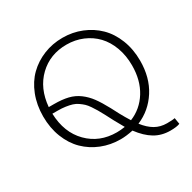

<svg xmlns="http://www.w3.org/2000/svg" viewBox="-178 -876 1168 1170"><g transform="rotate(-30 406.5 -290.5)"><path d="M754.9 65.9 762.2 109.9Q740.2 119.1 694.8 119.1Q634.3 119.1 586.2 90.6Q538.1 62 494.1 2.9Q445.3 13.2 407.2 13.2Q335.9 13.2 273.7 -11.7Q211.4 -36.6 165.3 -81.8Q119.1 -127 92.5 -194.6Q65.9 -262.2 65.9 -342.8Q65.9 -423.8 92.5 -491.7Q119.1 -559.6 165.3 -604.7Q211.4 -649.9 273.7 -675Q335.9 -700.2 407.2 -700.2Q477.5 -700.2 539.8 -675Q602.1 -649.9 648.2 -604.7Q694.3 -559.6 721.2 -491.7Q748 -423.8 748 -342.8Q748 -224.6 693.4 -139.2Q638.7 -53.7 546.9 -15.1Q580.1 27.8 616.7 48.8Q653.3 69.8 699.2 69.8Q739.7 69.8 754.9 65.9ZM407.2 -651.9Q291 -651.9 212.9 -576.9Q134.8 -502 124 -376H160.2Q217.8 -376 259 -366Q300.3 -356 333.7 -331.1Q367.2 -306.2 392.6 -271.7Q418 -237.3 448.2 -181.2L477.1 -126Q496.1 -90.8 518.1 -56.2Q597.7 -88.4 644.3 -163.3Q690.9 -238.3 690.9 -342.8Q690.9 -412.1 669.4 -470.5Q647.9 -528.8 610.1 -568.4Q572.3 -607.9 520 -629.9Q467.8 -651.9 407.2 -651.9ZM407.2 -35.2Q434.6 -35.2 464.8 -40Q459.5 -48.8 426.8 -107.9L397 -165Q382.3 -192.4 372.8 -208.7Q363.3 -225.1 349.6 -245.1Q335.9 -265.1 324.2 -276.1Q312.5 -287.1 295.4 -299.1Q278.3 -311 259.3 -316.9Q240.2 -322.8 215.3 -326.4Q190.4 -330.1 160.2 -330.1H123Q127.4 -195.8 206.8 -115.5Q286.1 -35.2 407.2 -35.2Z"/></g></svg>

Font: BioRhyme Light
Style: Regular
Weight: 300
Designer: Aoife Mooney
Foundry: Aoife Mooney Type
Version: Version 1.500;PS 001.500;hotconv 1.0.88;makeotf.lib2.5.64775